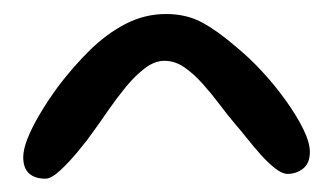

<svg xmlns="http://www.w3.org/2000/svg" viewBox="-20 -668 486 281"><path d="M46.5 -406.5Q31 -406.5 22.5 -414.2Q14 -422 14 -438Q14 -449 20.2 -465Q26.5 -481 38 -500.5Q49.5 -520 64 -540Q87 -570.5 111.8 -594.8Q136.5 -619 164.2 -633.2Q192 -647.5 223 -647.5Q253 -647.5 276 -635Q299 -622.5 326 -599Q344.5 -584 363.5 -563.5Q382.5 -543 398.2 -521Q414 -499 423.8 -479.2Q433.5 -459.5 433.5 -445.5Q433.5 -429 423.5 -421.2Q413.5 -413.5 401 -413.5Q393 -413.5 382.8 -421.5Q372.5 -429.5 362 -441.2Q351.5 -453 341.8 -465.2Q332 -477.5 325 -485.5Q313.5 -499 301.5 -515Q289.5 -531 276.5 -545.5Q263.5 -560 249.8 -569.5Q236 -579 220.5 -579Q206.5 -579 192.2 -568.2Q178 -557.5 164.2 -540.8Q150.5 -524 138.2 -506.2Q126 -488.5 115.5 -474Q107.5 -462.5 94.2 -446.5Q81 -430.5 68 -418.5Q55 -406.5 46.5 -406.5Z"/></svg>

Font: Gluten
Style: Regular
Weight: 400
Designer: Tyler Finck
Foundry: Etcetera Type Company
Version: Version 1.300